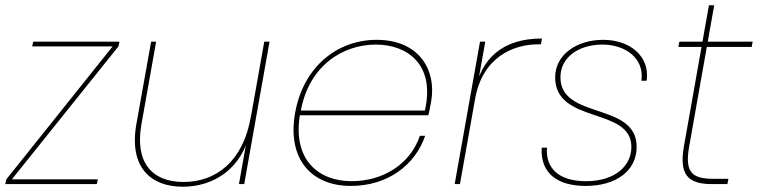

<svg xmlns="http://www.w3.org/2000/svg" viewBox="-38 -698 2874 728"><path d="M415 -540H88L84 -522H389L-14 -18L-18 0H329L333 -18H7L411 -522Z M984 -540H964L868 0H888ZM554 -540H535L479 -227C450 -60 537 10 655 10C772 10 881 -58 911 -202L913 -255C884 -86 781 -8 658 -8C539 -8 473 -81 498 -225Z M1089 -261H1586C1591 -279 1592 -289 1597 -315C1617 -428 1555 -547 1390 -547C1240 -547 1112 -444 1081 -270C1050 -96 1142 7 1292 7C1432 7 1536 -72 1574 -183H1554C1518 -76 1415 -11 1295 -11C1172 -11 1069 -90 1100 -267L1102 -275C1133 -451 1264 -529 1387 -529C1507 -529 1613 -453 1573 -279H1093Z M1763 -321C1791 -481 1907 -530 2004 -530H2013L2017 -552C1870 -552 1784 -479 1760 -341ZM1686 0H1706L1802 -540H1782Z M2183 7C2296 7 2376 -49 2376 -141C2376 -313 2087 -243 2087 -405C2087 -482 2158 -529 2246 -529C2333 -529 2406 -477 2394 -392H2414C2427 -486 2349 -547 2249 -547C2148 -547 2067 -490 2067 -405C2067 -226 2356 -294 2356 -141C2356 -69 2294 -11 2184 -11C2081 -11 2030 -60 2036 -138H2016C2010 -37 2081 7 2183 7Z M2555 -142C2537 -37 2569 0 2661 0H2720L2724 -20H2667C2585 -20 2558 -45 2575 -142L2670 -678H2650ZM2812 -520 2816 -540H2538L2534 -520Z"/></svg>

Font: Poppins Devanagari Thin
Style: Italic
Weight: 100
Italic angle: -10°
Designer: Ninad Kale (Devanagari), Jonny Pinhorn (Latin)
Foundry: Indian Type Foundry
Version: 4.005